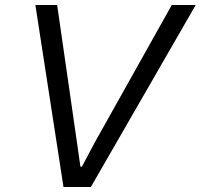

<svg xmlns="http://www.w3.org/2000/svg" viewBox="-20 -749 804 769"><path d="M234.3 0 121.7 -729H208.9L288.3 -178.3L302.1 -81.4H308L359.9 -179.1L668 -729H763.9L343.9 0Z"/></svg>

Font: Mona Sans ExtraLight
Style: Italic
Weight: 200
Italic angle: -11.6951°
Designer: Deni Anggara
Foundry: GitHub
Version: Version 2.000